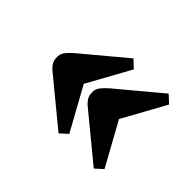

<svg xmlns="http://www.w3.org/2000/svg" viewBox="-88 -590 694 694"><g transform="rotate(45 259.0 -243.5)"><path d="M84 -196Q74 -204 67 -215Q60 -226 60 -243V-248Q61 -261 70 -272.5Q79 -284 95 -298L259 -435L288 -408L197 -243L288 -78L259 -52ZM264 -196Q254 -204 247 -215Q240 -226 240 -243V-248Q241 -261 250 -272.5Q259 -284 275 -298L439 -435L468 -408L377 -243L468 -78L439 -52Z"/></g></svg>

Font: Bigshot One
Style: Regular
Weight: 400
Designer: Gesine Todt
Foundry: Gesine Todt
Version: Version 1.000